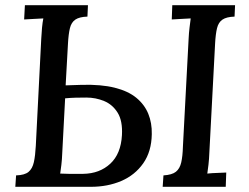

<svg xmlns="http://www.w3.org/2000/svg" viewBox="-20 -720 958 740"><path d="M39 0 42 -44Q75 -45 90 -57.5Q105 -70 110.5 -95Q116 -120 118 -158L139 -571Q140 -593 142 -613.5Q144 -634 147 -649Q129 -648 109 -647Q89 -646 73 -645L76 -700H319L317 -656Q286 -655 270.5 -644.5Q255 -634 249.5 -611.5Q244 -589 242 -552L233 -391L295 -393Q370 -395 422 -382Q474 -369 505.5 -343Q537 -317 551.5 -281.5Q566 -246 565 -203Q564 -136 532 -90.5Q500 -45 447.5 -22.5Q395 0 330 0ZM212 -51Q227 -50 244.5 -50Q262 -50 277.5 -50Q293 -50 301 -50Q364 -51 405 -89Q446 -127 450 -199Q453 -254 433.5 -285.5Q414 -317 381.5 -330.5Q349 -344 313 -344Q291 -344 271.5 -343.5Q252 -343 231 -341L220 -132Q219 -105 216.5 -84.5Q214 -64 212 -51ZM886 -700 884 -656Q853 -655 837.5 -644.5Q822 -634 816.5 -611.5Q811 -589 809 -552L787 -134Q786 -107 783.5 -85.5Q781 -64 779 -51Q797 -53 817 -53.5Q837 -54 852 -55L850 0H607L610 -44Q643 -46 658 -58Q673 -70 678.5 -94Q684 -118 685 -155L707 -571Q708 -593 710.5 -613.5Q713 -634 715 -649Q697 -648 677 -647Q657 -646 642 -645L644 -700Z"/></svg>

Font: Lora Medium
Style: Italic
Weight: 500
Italic angle: -3°
Designer: Olga Karpushina, Alexei Vanyashin (Cyrillic)
Foundry: Cyreal
Version: Version 3.004